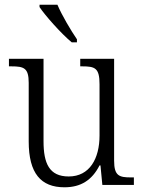

<svg xmlns="http://www.w3.org/2000/svg" viewBox="-20 -786 610 816"><path d="M285 -606H307V-619C281 -657 243 -721 224 -766H148V-756C171 -721 241 -642 285 -606ZM254 10C323 10 371 -20 403 -83H407L415 0H549V-32H537C487 -32 465 -38 465 -103V-536H321V-504H329C384 -504 403 -497 403 -428V-210C403 -112 361 -36 272 -36C189 -36 165 -92 165 -186V-536H18V-504H28C82 -504 102 -497 102 -434V-185C102 -49 154 10 254 10Z"/></svg>

Font: Noto Serif Khmer SemiCondensed Light
Style: Regular
Weight: 300
Width: 4
Designer: Danh Hong and the Monotype Design Team
Foundry: Monotype Imaging Inc.
Version: Version 2.004